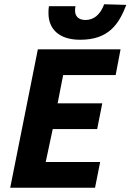

<svg xmlns="http://www.w3.org/2000/svg" viewBox="-20 -883 614 903"><path d="M28 0H427L451 -121H195L228 -276H437L461 -397H251L277 -530H524L547 -651H158ZM357 -696C491 -696 539 -769 574 -860L470 -863C452 -815 422 -789 382 -789C348 -789 333 -808 333 -833C333 -839 333 -843 335 -854H210C208 -842 208 -829 208 -821C208 -748 256 -696 357 -696Z"/></svg>

Font: Source Sans Pro
Style: Bold Italic
Weight: 700
Italic angle: -11°
Designer: Paul D. Hunt
Foundry: Adobe Systems Incorporated
Version: Version 3.006;hotconv 1.0.111;makeotfexe 2.5.65597